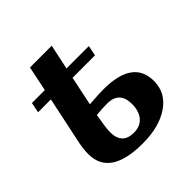

<svg xmlns="http://www.w3.org/2000/svg" viewBox="-172 -787 940 940"><g transform="rotate(-45 297.5 -317.0)"><path d="M129.9 -460.9H41L51.8 -514.2H141.1L168 -644H318.8L291 -514.2H445.8L435.1 -460.9H279.8L248 -309.1Q309.6 -314 347.2 -314Q550.8 -314 550.8 -168Q550.8 -86.4 480.5 -38.3Q410.2 9.8 295.9 9.8Q69.8 9.8 69.8 -142.1Q69.8 -180.2 81.1 -230ZM234.9 -248Q221.2 -170.4 221.2 -143.1Q221.2 -58.1 301.8 -58.1Q347.2 -58.1 371.1 -86.7Q395 -115.2 395 -164.1Q395 -252 310.1 -252Q279.3 -252 234.9 -248ZM0 -536.1Z"/></g></svg>

Font: Droid Serif
Style: Bold Italic
Weight: 700
Italic angle: -12°
Designer: Monotype Design team
Foundry: Monotype Imaging Inc.
Version: Version 1.03